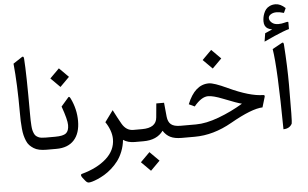

<svg xmlns="http://www.w3.org/2000/svg" viewBox="-68 -1011 2224 1385"><g transform="rotate(-5 1043.5 -319.0)"><path d="M140.6 -269.5Q140.6 -240.2 141.1 -220.9Q141.6 -201.7 143.1 -181.6Q144.5 -161.6 147.5 -149.7Q150.4 -137.7 155.5 -126Q160.6 -114.3 167.5 -107.9Q174.3 -101.6 184.6 -96.4Q194.8 -91.3 208 -89.6Q221.2 -87.9 238.3 -87.9H252.4Q264.2 -87.9 264.2 -49.8V-37.6Q264.2 0 252.4 0H235.8Q207.5 0 184.6 -4.9Q161.6 -9.8 144.8 -20.5Q127.9 -31.2 115.2 -44.4Q102.5 -57.6 94.2 -77.9Q85.9 -98.1 80.8 -118.4Q75.7 -138.7 73 -167.7Q70.3 -196.8 69.3 -222.7Q68.4 -248.5 68.4 -284.7Q68.4 -491.7 53.7 -639.2L118.2 -681.6Q131.3 -690.4 132.8 -667.5Q140.6 -563 140.6 -269.5Z M247.1 0Q220.2 0 220.2 -37.6V-49.8Q220.2 -87.9 247.1 -87.9H307.1Q365.2 -87.9 386.2 -105Q407.2 -122.1 407.2 -164.1Q407.2 -202.6 372.1 -300.8L426.3 -363.3Q433.6 -372.1 443.4 -351.1Q481.4 -272.5 481.4 -187.5Q481.4 -98.1 436.8 -49.1Q392.1 0 308.6 0ZM376.5 -577.1 443.8 -509.8 376.5 -442.4 309.1 -509.8Z M792.5 -22.9Q788.1 21 772.5 60.3Q756.8 99.6 735.4 127.7Q713.9 155.8 687.3 179.2Q660.6 202.6 635 217.8Q609.4 232.9 585.4 243.2Q561.5 253.4 545.2 257.8Q528.8 262.2 520.5 262.2Q508.3 262.2 496.6 248L477.5 224.1Q460 200.2 476.1 195.8Q588.4 165 654.5 105.5Q720.7 45.9 720.7 -34.7Q720.7 -66.4 708.3 -100.1Q695.8 -133.8 676.8 -160.6L736.8 -242.7Q769.5 -178.7 791.5 -140.6Q821.8 -87.9 873 -87.9H888.2Q899.9 -87.9 899.9 -49.8V-37.6Q899.9 0 888.2 0H875.5Q827.1 0 792.5 -22.9Z M974.6 82 1042 149.4 974.6 216.8 907.2 149.4ZM882.8 0Q856 0 856 -37.6V-49.8Q856 -87.9 882.8 -87.9H936.5Q1039.1 -87.9 1045.4 -163.1L1054.7 -263.7H1110.8L1120.6 -162.6Q1124.5 -124 1146 -106Q1167.5 -87.9 1214.4 -87.9H1224.1Q1235.8 -87.9 1235.8 -49.8V-37.6Q1235.8 0 1224.1 0H1215.3Q1165 0 1134 -15.4Q1103 -30.8 1082.5 -63.5Q1036.6 0 939 0Z M1482.4 -613.8 1549.8 -546.4 1482.4 -479 1415 -546.4ZM1329.1 -217.8 1287.6 -237.3Q1342.8 -375 1444.3 -375Q1481 -375 1577.6 -329.6Q1731.9 -257.8 1828.1 -256.8Q1841.8 -256.8 1837.4 -242.2L1815.4 -168.5Q1737.3 -166 1581.1 -77.1Q1445.8 0 1310.1 0H1218.8Q1191.9 0 1191.9 -37.6V-49.8Q1191.9 -87.9 1218.8 -87.9H1326.7Q1400.4 -87.9 1493.2 -122.6Q1585.9 -157.2 1669.9 -208Q1640.1 -214.4 1536.1 -255.9Q1467.3 -283.2 1431.2 -283.2Q1382.8 -283.2 1329.1 -217.8Z M1925.2 -581.1 1995.3 -619.7Q2001.6 -623.3 2004.7 -620.2Q2007.9 -617.1 2008.9 -607.3Q2020 -446 2020 -315.8Q2020 -43.5 2015.1 -33.7Q1997.7 0.9 1952.3 1.8Q1948 -442.9 1925.2 -581.1ZM1871.6 -639.6 1881.3 -699.7Q1907.7 -710.9 1934.1 -722.7Q1914.6 -726.6 1902.3 -733.6Q1890.1 -740.7 1883.3 -753.7Q1876.5 -766.6 1876.5 -785.6Q1876.5 -798.8 1878.7 -812.5Q1880.9 -826.2 1887.2 -842.8Q1893.6 -859.4 1903.6 -871.8Q1913.6 -884.3 1931.6 -892.8Q1949.7 -901.4 1972.7 -901.4Q2008.8 -901.4 2044.4 -867.7L2028.8 -834Q1997.6 -843.3 1975.1 -843.3Q1950.7 -843.3 1933.8 -832.3Q1917 -821.3 1917 -806.2Q1917 -788.1 1934.6 -772.7Q1952.1 -757.3 1982.4 -757.3Q2005.4 -757.3 2030.8 -764.2Q2034.7 -765.1 2037.4 -765.9Q2040 -766.6 2044.7 -767.3Q2049.3 -768.1 2052 -767.3Q2054.7 -766.6 2054.7 -764.2V-714.8Q2036.1 -710 2009.3 -699.7Q1982.4 -689.5 1948 -674.3Q1913.6 -659.2 1871.6 -639.6Z"/></g></svg>

Font: Shl
Style: Regular
Weight: 400
Foundry: Saber Rastikerdar (saber.rastikerdar@gmail.com)
Version: Version 3.4.0